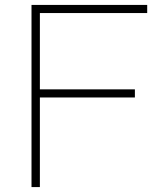

<svg xmlns="http://www.w3.org/2000/svg" viewBox="-20 -760 659 780"><path d="M108 0V-740H578V-707H142V-397H528V-364H142V0Z"/></svg>

Font: Encode Sans Expanded Expanded Thin
Style: Regular
Weight: 100
Width: 7
Designer: Multiple Designers
Foundry: Impallari Type
Version: Version 3.000; ttfautohint (v1.8.3) -l 8 -r 50 -G 200 -x 14 